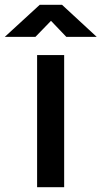

<svg xmlns="http://www.w3.org/2000/svg" viewBox="-98 -782 424 802"><path d="M57 -552H170V0H57ZM68 -762H161L306 -628H179L115 -695L50 -628H-78Z"/></svg>

Font: Involve SemiBold
Style: Regular
Weight: 600
Designer: Stefan Peev
Foundry: Context Ltd.
Version: Version 1.001